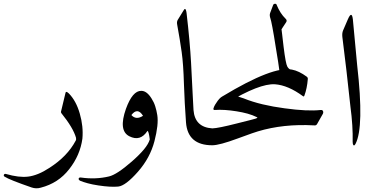

<svg xmlns="http://www.w3.org/2000/svg" viewBox="-103 -774 2001 1023"><path d="M246 -279Q247 -283 249 -284Q254 -286 264 -276Q303 -236 322 -169Q342 -100 336 -35Q324 53 266 127Q208 202 114 226Q90 233 66 225Q8 205 -28.5 190.5Q-65 176 -79 167Q-83 164 -83 161Q-83 157 -80 154Q-77 151 -71 153Q-36 163 -7 166.5Q22 170 47 167Q72 164 100.5 152.5Q129 141 161 120Q256 59 300 -24Q304 -30 302 -40Q287 -93 224 -171Q221 -176 222 -179Z M568 -194Q603 -291 650 -290Q679 -290 704 -250Q717 -230 724 -208Q731 -186 735 -161Q743 -111 720 -22Q697 67 632 141Q566 216 527 220Q487 224 421 214Q388 209 364.5 202.5Q341 196 326 190Q315 185 316 178Q318 170 329 172Q407 183 478 166Q499 161 529.5 141Q560 121 600 86Q640 51 664 22Q688 -7 695 -31Q690 -73 683 -77Q645 -18 586 -48Q527 -78 568 -194ZM659 -157Q630 -204 597 -161Q622 -133 659 -157Z M876 -720Q880 -727 883 -726Q888 -726 891 -705Q909 -550 915 -440Q920 -336 923.5 -273Q927 -210 928 -188Q935 -96 1028 -90Q1055 -88 1049 -54Q1040 0 1028 0Q897 0 888 -122Q884 -173 881.5 -224.5Q879 -276 877 -328Q874 -432 865 -496.5Q856 -561 841 -643Q838 -658 844 -668Z M1195 -250Q1242 -231 1297 -218Q1352 -205 1413 -197Q1536 -180 1606 -188Q1615 -189 1618 -182Q1621 -175 1617 -167L1587 -114Q1582 -104 1570 -106Q1407 -115 1271 -74Q1266 -73 1239 -63.5Q1212 -54 1163 -36Q1066 0 1028 0Q1016 0 1008 -34Q998 -89 1029 -90Q1060 -91 1158 -116Q1206 -128 1231.5 -134.5Q1257 -141 1259 -142Q1261 -143 1262 -143.5Q1263 -144 1264 -144Q1272 -147 1265 -150Q1243 -161 1216 -168.5Q1189 -176 1157 -181Q1126 -186 1096.5 -188Q1067 -190 1041 -188Q1033 -188 1034 -195Q1037 -206 1043 -216Q1049 -226 1057 -237Q1074 -260 1091 -264Q1131 -274 1195 -250Z M1453 -403Q1490 -396 1532 -365Q1538 -360 1537 -352Q1533 -303 1519 -265Q1516 -258 1512 -261Q1432 -320 1362 -325Q1280 -330 1107 -226Q1058 -219 1083 -261Q1353 -424 1453 -403Z M1353 -749Q1356 -754 1362 -754Q1370 -754 1371 -748Q1390 -702 1418 -675Q1427 -667 1423 -658Q1421 -654 1417 -648.5Q1413 -643 1408 -635Q1397 -619 1397 -618Q1397 -617 1400 -593.5Q1403 -570 1408 -525Q1419 -435 1428 -419Q1436 -406 1444 -404Q1457 -403 1441 -379Q1424 -355 1406 -361Q1387 -367 1384 -409Q1383 -417 1379 -444Q1375 -471 1367 -518Q1356 -589 1348.5 -628Q1341 -667 1338 -675Q1332 -692 1336 -704Z M1750 -670Q1771 -719 1777 -672L1800 -427Q1838 -96 1791 -7Q1784 5 1780 -1Q1776 -6 1776 -18Q1778 -102 1764 -207Q1764 -211 1743 -397L1721 -578Q1719 -598 1725 -612Z"/></svg>

Font: Amiri Quran
Style: Regular
Weight: 400
Designer: Khaled Hosny
Version: Version 0.117